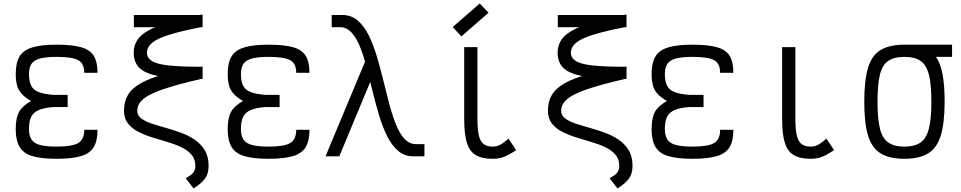

<svg xmlns="http://www.w3.org/2000/svg" viewBox="-20 -885 5440 1087"><path d="M301 14Q213 14 162.5 -1.5Q112 -17 90.5 -54Q69 -91 69 -154Q69 -217 88 -251.5Q107 -286 156 -313Q107 -341 88 -373.5Q69 -406 69 -465Q69 -529 90.5 -565Q112 -601 162.5 -616.5Q213 -632 301 -632Q389 -632 439.5 -617.5Q490 -603 511 -568.5Q532 -534 532 -473H457Q457 -525 423.5 -544Q390 -563 301 -563Q242 -563 207.5 -554Q173 -545 158.5 -524Q144 -503 144 -465Q144 -425 156.5 -400Q169 -375 199.5 -363.5Q230 -352 281 -348H363V-279H281Q230 -275 199.5 -262Q169 -249 156.5 -223.5Q144 -198 144 -154Q144 -117 158.5 -95Q173 -73 207.5 -64Q242 -55 301 -55Q390 -55 423.5 -75.5Q457 -96 457 -150H532Q532 -88 511 -52.5Q490 -17 439.5 -1.5Q389 14 301 14Z M1076 182 1031 124Q1063 107 1074.5 92Q1086 77 1086 55Q1086 16 1064 -9.5Q1042 -35 1006 -52Q970 -69 927 -81.5Q884 -94 841 -107.5Q798 -121 762 -139.5Q726 -158 704 -186.5Q682 -215 682 -258Q682 -309 704 -347Q726 -385 777.5 -414Q829 -443 914.5 -466Q1000 -489 1127 -509V-440Q987 -408 906 -380.5Q825 -353 791 -324Q757 -295 757 -258Q757 -232 779 -215Q801 -198 837 -186Q873 -174 916 -162Q959 -150 1002 -134.5Q1045 -119 1081 -95Q1117 -71 1139 -35Q1161 1 1161 55Q1161 96 1142.5 123.5Q1124 151 1076 182ZM1127 -438Q979 -438 893.5 -451.5Q808 -465 772.5 -497.5Q737 -530 737 -586Q737 -626 756.5 -657Q776 -688 821 -713Q866 -738 941 -760Q1016 -782 1127 -803V-733Q1008 -710 939 -688.5Q870 -667 841 -642.5Q812 -618 812 -586Q812 -557 841 -539Q870 -521 939 -514Q1008 -507 1127 -507ZM738 -731V-800H1127V-731Z M1501 14Q1413 14 1362.5 -1.5Q1312 -17 1290.5 -54Q1269 -91 1269 -154Q1269 -217 1288 -251.5Q1307 -286 1356 -313Q1307 -341 1288 -373.5Q1269 -406 1269 -465Q1269 -529 1290.5 -565Q1312 -601 1362.5 -616.5Q1413 -632 1501 -632Q1589 -632 1639.5 -617.5Q1690 -603 1711 -568.5Q1732 -534 1732 -473H1657Q1657 -525 1623.5 -544Q1590 -563 1501 -563Q1442 -563 1407.5 -554Q1373 -545 1358.5 -524Q1344 -503 1344 -465Q1344 -425 1356.5 -400Q1369 -375 1399.5 -363.5Q1430 -352 1481 -348H1563V-279H1481Q1430 -275 1399.5 -262Q1369 -249 1356.5 -223.5Q1344 -198 1344 -154Q1344 -117 1358.5 -95Q1373 -73 1407.5 -64Q1442 -55 1501 -55Q1590 -55 1623.5 -75.5Q1657 -96 1657 -150H1732Q1732 -88 1711 -52.5Q1690 -17 1639.5 -1.5Q1589 14 1501 14Z M2320 0Q2270 0 2234 -31Q2198 -62 2172 -114Q2146 -166 2126.5 -231Q2107 -296 2090 -365.5Q2073 -435 2056.5 -500Q2040 -565 2019.5 -617Q1999 -669 1971 -700Q1943 -731 1905 -731H1858V-800H1920Q1969 -800 2005 -769Q2041 -738 2067 -686Q2093 -634 2112.5 -569Q2132 -504 2149 -434.5Q2166 -365 2183 -300Q2200 -235 2220.5 -183Q2241 -131 2269 -100Q2297 -69 2335 -69H2383V0ZM1823 0 2070 -592 2101 -481 1901 0Z M2770 14Q2709 14 2673.5 -7Q2638 -28 2623 -77.5Q2608 -127 2608 -213V-618H2683V-213Q2683 -153 2691 -118.5Q2699 -84 2718 -69.5Q2737 -55 2770 -55Q2791 -55 2810 -64.5Q2829 -74 2859 -100L2902 -35Q2862 -8 2833.5 3Q2805 14 2770 14ZM2592 -679 2543 -732 2696 -865 2746 -813Z M3476 182 3431 124Q3463 107 3474.5 92Q3486 77 3486 55Q3486 16 3464 -9.5Q3442 -35 3406 -52Q3370 -69 3327 -81.5Q3284 -94 3241 -107.5Q3198 -121 3162 -139.5Q3126 -158 3104 -186.5Q3082 -215 3082 -258Q3082 -309 3104 -347Q3126 -385 3177.5 -414Q3229 -443 3314.5 -466Q3400 -489 3527 -509V-440Q3387 -408 3306 -380.5Q3225 -353 3191 -324Q3157 -295 3157 -258Q3157 -232 3179 -215Q3201 -198 3237 -186Q3273 -174 3316 -162Q3359 -150 3402 -134.5Q3445 -119 3481 -95Q3517 -71 3539 -35Q3561 1 3561 55Q3561 96 3542.5 123.5Q3524 151 3476 182ZM3527 -438Q3379 -438 3293.5 -451.5Q3208 -465 3172.5 -497.5Q3137 -530 3137 -586Q3137 -626 3156.5 -657Q3176 -688 3221 -713Q3266 -738 3341 -760Q3416 -782 3527 -803V-733Q3408 -710 3339 -688.5Q3270 -667 3241 -642.5Q3212 -618 3212 -586Q3212 -557 3241 -539Q3270 -521 3339 -514Q3408 -507 3527 -507ZM3138 -731V-800H3527V-731Z M3901 14Q3813 14 3762.5 -1.5Q3712 -17 3690.5 -54Q3669 -91 3669 -154Q3669 -217 3688 -251.5Q3707 -286 3756 -313Q3707 -341 3688 -373.5Q3669 -406 3669 -465Q3669 -529 3690.5 -565Q3712 -601 3762.5 -616.5Q3813 -632 3901 -632Q3989 -632 4039.5 -617.5Q4090 -603 4111 -568.5Q4132 -534 4132 -473H4057Q4057 -525 4023.5 -544Q3990 -563 3901 -563Q3842 -563 3807.5 -554Q3773 -545 3758.5 -524Q3744 -503 3744 -465Q3744 -425 3756.5 -400Q3769 -375 3799.5 -363.5Q3830 -352 3881 -348H3963V-279H3881Q3830 -275 3799.5 -262Q3769 -249 3756.5 -223.5Q3744 -198 3744 -154Q3744 -117 3758.5 -95Q3773 -73 3807.5 -64Q3842 -55 3901 -55Q3990 -55 4023.5 -75.5Q4057 -96 4057 -150H4132Q4132 -88 4111 -52.5Q4090 -17 4039.5 -1.5Q3989 14 3901 14Z M4570 14Q4509 14 4473.5 -7Q4438 -28 4423 -77.5Q4408 -127 4408 -213V-618H4483V-213Q4483 -153 4491 -118.5Q4499 -84 4518 -69.5Q4537 -55 4570 -55Q4591 -55 4610 -64.5Q4629 -74 4659 -100L4702 -35Q4662 -8 4633.5 3Q4605 14 4570 14Z M5100 14Q5015 14 4965 -17Q4915 -48 4894 -119Q4873 -190 4873 -309Q4873 -429 4894 -500Q4915 -571 4965 -601.5Q5015 -632 5100 -632Q5165 -632 5208.5 -616.5Q5252 -601 5278 -564.5Q5304 -528 5316 -465.5Q5328 -403 5328 -309Q5328 -190 5306.5 -119Q5285 -48 5235.5 -17Q5186 14 5100 14ZM5100 -55Q5159 -55 5192 -78.5Q5225 -102 5239 -157.5Q5253 -213 5253 -309Q5253 -407 5239 -462Q5225 -517 5192 -540Q5159 -563 5100 -563Q5042 -563 5008.5 -540Q4975 -517 4961.5 -462Q4948 -407 4948 -309Q4948 -213 4961.5 -157.5Q4975 -102 5008.5 -78.5Q5042 -55 5100 -55ZM5100 -563V-632H5370V-563Z"/></svg>

Font: Victor Mono
Style: Regular
Weight: 400
Monospace: yes
Designer: Rune Bjørnerås
Version: Version 1.561;gftools[0.9.30]